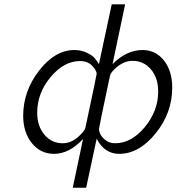

<svg xmlns="http://www.w3.org/2000/svg" viewBox="-20 -715 829 902"><path d="M88.9 -170.9Q88.9 -287.1 163.8 -383.5Q238.8 -480 329.1 -480Q362.3 -480 388.2 -467Q414.1 -454.1 423.1 -443.6Q432.1 -433.1 444.8 -414.1L504.9 -694.8H567.9L508.8 -414.1Q574.7 -480 649.9 -480Q711.9 -480 750.5 -430.4Q789.1 -380.9 789.1 -304.2Q789.1 -184.1 710.9 -88.1Q632.8 7.8 540 7.8Q471.2 7.8 434.1 -63L384.8 167H321.8L370.1 -62Q305.2 7.8 233.9 7.8Q169.9 7.8 129.4 -43Q88.9 -93.8 88.9 -170.9ZM154.8 -185.1Q154.8 -123 188.5 -82.5Q222.2 -42 274.9 -42Q319.8 -42 358.9 -83Q370.1 -94.2 375 -102.1Q379.9 -109.9 380.9 -114.5Q381.8 -119.1 384.8 -131.8Q433.6 -360.8 434.1 -368.2Q434.1 -383.3 413.1 -405.8Q392.1 -428.2 356 -428.2Q280.8 -428.2 217.8 -353Q154.8 -277.8 154.8 -185.1ZM444.8 -107.9Q444.8 -100.1 450.4 -86.7Q456.1 -73.2 474.6 -57.6Q493.2 -42 521 -42Q597.2 -42 660.2 -117.9Q723.1 -193.8 723.1 -285.2Q723.1 -349.1 689 -389.2Q654.8 -429.2 603 -429.2Q559.1 -429.2 520 -392.1Q504.9 -377 501 -369.9Q497.1 -362.8 494.1 -347.2Q444.8 -114.7 444.8 -107.9Z"/></svg>

Font: CMU Bright
Style: Oblique
Weight: 500
Italic angle: -12°
Version: Version 0.7.0